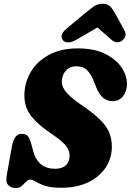

<svg xmlns="http://www.w3.org/2000/svg" viewBox="-20 -960 676 992"><path d="M296.5 10Q241 10 211 -0.5Q181 -11 165 -21.5Q149 -32 136 -32Q125.5 -32 115.2 -21.2Q105 -10.5 92.5 0.5Q80 11.5 62 11.5Q37.5 11.5 23 -3.5Q8.5 -18.5 14.5 -52L42 -206Q47 -234 59 -251.2Q71 -268.5 92.5 -268.5Q115.5 -268.5 125.5 -254.8Q135.5 -241 145 -204L151 -181Q175.5 -88 264.5 -88Q301.5 -88 320.5 -106.2Q339.5 -124.5 339.5 -157.5Q339.5 -186.5 316.2 -212Q293 -237.5 238.5 -274Q176.5 -315.5 141.2 -360.2Q106 -405 106 -467Q106 -530.5 137.8 -586Q169.5 -641.5 231.2 -675.8Q293 -710 382 -710Q464.5 -710 521 -682.8Q577.5 -655.5 606.8 -613.2Q636 -571 636 -525Q636 -490 616.5 -463.8Q597 -437.5 560.5 -437.5Q505.5 -437.5 477.5 -508L464.5 -541Q450.5 -576.5 430.2 -597Q410 -617.5 374.5 -617.5Q339.5 -617.5 319.5 -594.2Q299.5 -571 299.5 -537Q299.5 -509 324.5 -480.8Q349.5 -452.5 399 -419Q459 -378.5 493.8 -345Q528.5 -311.5 543.2 -277.8Q558 -244 558 -201.5Q558 -143.5 526.5 -95.2Q495 -47 436.5 -18.5Q378 10 296.5 10ZM374 -754.5Q350.5 -741 332.5 -741Q314.5 -741 306 -751Q283 -778 325 -813L418.5 -891Q445 -913 464.5 -926.8Q484 -940.5 509.5 -940.5Q535 -940.5 548.5 -927.2Q562 -914 574.5 -891L623 -803Q632 -786 627.2 -772.5Q622.5 -759 612 -751Q583.5 -730.5 556 -754.5L483.5 -818Z"/></svg>

Font: Fraunces 144pt S100 Black
Style: Italic
Weight: 900
Italic angle: -16°
Version: Version 1.000; ttfautohint (v1.8.3)